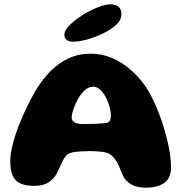

<svg xmlns="http://www.w3.org/2000/svg" viewBox="-20 -849 849 889"><path d="M654.1 20Q622.4 20 597.9 9.9Q573.5 -0.1 554.9 -24.9Q550 -33.9 545.8 -44Q541.5 -54.1 537.2 -64.8Q533 -75.4 527.5 -86.8Q522 -98.1 514.1 -109.4Q504.5 -124.1 493.4 -132.1Q482.2 -140.1 466.6 -143.6Q459.8 -145.4 448.1 -146.6Q436.4 -147.9 422.6 -148.7Q408.8 -149.5 395.8 -149.5Q376 -149.5 355.6 -148.1Q335.2 -146.8 319.8 -144.4Q304.9 -141.8 295.6 -135.9Q286.2 -130 279.4 -119.4Q272.6 -109.1 266.2 -95.6Q259.9 -82.1 253.2 -67.6Q246.6 -53 239 -38.9Q224.6 -16.9 201.7 -2.7Q178.8 11.5 136.1 11.5Q100 11.5 75.7 0.9Q51.4 -9.6 39.4 -34.2Q27.5 -58.8 27.5 -100.1Q27.5 -128.1 34.2 -160.4Q40.9 -192.6 52.2 -226.8Q63.6 -261 77.7 -294.1Q91.8 -327.2 106.3 -357.1Q120.9 -387 134.2 -410.8Q147.5 -434.6 157.2 -449.2Q174 -475 197.1 -501.6Q220.1 -528.2 249.9 -550.6Q279.6 -572.9 316.5 -586.6Q353.4 -600.4 398.1 -600.4Q464.9 -600.4 523.3 -568.7Q581.8 -537 629.6 -480.1Q649.1 -458.2 667.1 -427.6Q685 -396.9 700.8 -360.8Q716.6 -324.6 729.6 -286.1Q742.5 -247.6 752.1 -209.6Q761.8 -171.6 766.8 -137.5Q771.8 -103.4 771.8 -76Q771.8 -22.9 739.7 -1.4Q707.6 20 654.1 20ZM477.1 -281.1Q487.1 -285.2 490.2 -292.8Q493.4 -300.4 493.4 -315.4Q493.4 -326.6 490.1 -341.9Q486.8 -357.1 481 -373.2Q475.2 -389.4 467.8 -402.4Q457 -422.2 442.4 -434.9Q427.9 -447.6 411.5 -447.6Q389.8 -447.6 371.2 -429.9Q352.6 -412.1 340 -389.1Q335.5 -380.9 330.4 -369.9Q325.4 -358.9 321.3 -347.1Q317.2 -335.4 314.6 -324.6Q311.9 -313.9 311.9 -305.9Q311.9 -288.9 326.4 -281.8Q341 -274.6 362.8 -274.6Q390.9 -274.6 412.5 -275.3Q434.1 -276 450.2 -277.4Q466.4 -278.9 477.1 -281.1ZM318.1 -655.9Q301.1 -655.9 289.6 -663.4Q278.1 -671 278.1 -688.5Q278.1 -710.2 307.4 -737.4Q336.8 -764.6 378.1 -788.9Q407.9 -806.1 438.6 -817.6Q469.4 -829 491.6 -829Q515.6 -829 528.8 -817.9Q542 -806.8 542 -782.1Q542 -756.4 518.2 -734.4Q494.4 -712.4 457.2 -694.2Q422.6 -677.5 384.8 -666.7Q347 -655.9 318.1 -655.9Z"/></svg>

Font: Gluten Thin
Style: Regular
Weight: 100
Designer: Tyler Finck
Foundry: Etcetera Type Company
Version: Version 1.300